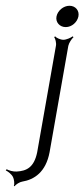

<svg xmlns="http://www.w3.org/2000/svg" viewBox="-75 -558 293 666"><path d="M121 -501C117 -481 132 -464 153 -464C174 -464 193 -481 197 -501C201 -521 187 -538 166 -538C145 -538 125 -521 121 -501ZM-55 33C-47 37 -35 46 -30 56C-26 63 -24 81 -27 87L-24 88C-21 82 -6 73 2 72C44 65 84 39 97 -30L162 -399C164 -409 174 -424 180 -429L177 -432C171 -427 155 -420 145 -420C134 -420 120 -427 116 -432L113 -429C117 -424 121 -409 119 -399L54 -30C43 24 16 35 -17 37C-29 38 -45 33 -52 29Z"/></svg>

Font: Armata Saber
Style: RgIta
Weight: 400
Designer: Jasper
Foundry: Cannot Into Space Fonts
Version: Version 0.970